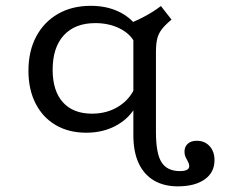

<svg xmlns="http://www.w3.org/2000/svg" viewBox="-20 -447 852 663"><path d="M277.9 11.3Q217.4 11.3 172.5 -15Q127.6 -41.2 102.9 -89.7Q78.2 -138.1 78.2 -202.5Q78.2 -270.4 105 -320.8Q131.8 -371.2 180.1 -399Q228.5 -426.9 293.5 -426.9Q346 -426.9 387.2 -408.1Q428.4 -389.4 455.6 -352.7L444.4 -301.1Q429 -331.2 392.3 -349.2Q355.7 -367.2 309.1 -367.2Q238.9 -367.2 200.4 -325.2Q161.8 -283.2 161.8 -206.2Q161.8 -133.2 197.2 -93.8Q232.6 -54.5 297.8 -54.5Q351 -54.5 391.3 -80.6Q431.6 -106.6 449 -151.9L455.9 -94.1Q435 -45.3 387.4 -17Q339.8 11.3 277.9 11.3ZM440.5 -206.7V-414.8V-371.5Q459.5 -379.8 475.8 -388.4Q492 -396.9 506.7 -406.1Q521.4 -415.4 535.7 -426.1L572.3 -379.3Q550.5 -361.2 538.8 -346.1Q527.1 -330.9 522.8 -312.9Q518.5 -294.9 518.5 -266.9V-206.7ZM518.5 9.3Q518.5 83.7 538.1 113.8Q557.6 143.8 601 143.8Q633.5 143.8 633.5 126.6Q633.5 119.3 629.4 112Q625.3 104.7 621.2 96.1Q617.1 87.6 617.1 76.3Q617.1 59.2 628.7 49.1Q640.2 39.1 659.4 39.1Q686.9 39.1 703.8 57.6Q720.7 76.2 720.7 106.2Q720.7 148.5 686.8 172.5Q652.9 196.5 593.6 196.5Q546.3 196.5 511.8 176.3Q477.3 156.1 458.9 116.8Q440.5 77.4 440.5 19.8V-206.7H518.5Z"/></svg>

Font: Playfair 5pt SemiExpanded Light
Style: Regular
Weight: 300
Width: 6
Designer: Claus Eggers Sørensen
Foundry: Claus Eggers Sørensen
Version: Version 2.203